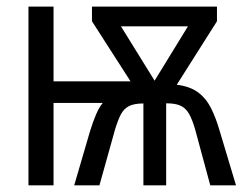

<svg xmlns="http://www.w3.org/2000/svg" viewBox="-20 -556 734 576"><path d="M630.9 -536.1V-492.2L510.3 -301.8Q549.8 -296.9 574 -279.1Q598.1 -261.2 613.3 -231.2Q628.4 -201.2 640.1 -159.7L688 0H610.8L565.9 -166Q557.1 -197.3 547.1 -214.6Q537.1 -231.9 521.5 -239Q505.9 -246.1 478.5 -246.1V0H410.2V-245.6Q382.8 -245.6 367.2 -237.8Q351.6 -230 342.5 -212.6Q333.5 -195.3 324.7 -166L278.3 0H202.6L250 -162.1Q258.8 -190.9 268.1 -212.4Q277.3 -233.9 288.1 -247.1H140.6V0H65.4V-536.1H140.6V-312H371.6L255.9 -492.2V-536.1ZM543.9 -477.1H342.8L443.8 -314Z"/></svg>

Font: Open Sans Condensed
Style: Regular
Weight: 400
Width: 3
Designer: Monotype Design Team
Foundry: Monotype Imaging Inc.
Version: Version 3.000